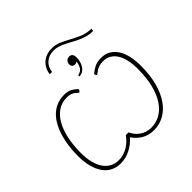

<svg xmlns="http://www.w3.org/2000/svg" viewBox="-184 -911 1091 1091"><g transform="rotate(-45 361.5 -365.0)"><path d="M611.5 -638Q586 -638 564.2 -644Q542.5 -650 522.8 -659Q503 -668 484.8 -678.2Q466.5 -688.5 448.5 -697.5Q430.5 -706.5 412.2 -712.5Q394 -718.5 374 -718.5Q335.5 -718.5 310.8 -696.5Q286 -674.5 282 -638.5H263.5Q266 -659.5 275 -677.2Q284 -695 298.2 -707.8Q312.5 -720.5 331.8 -727.8Q351 -735 374 -735Q406 -735 433.8 -722.5Q461.5 -710 489 -694.8Q516.5 -679.5 546.5 -667Q576.5 -654.5 613.5 -654.5ZM374 -518.5Q374.5 -522 382.5 -523Q398.5 -527 408.2 -541Q418 -555 422 -582.5Q414 -576 405 -576Q393 -576 387 -582.8Q381 -589.5 381 -599.5Q381 -614 390 -623Q399 -632 413.5 -632Q424.5 -632 431.8 -624.2Q439 -616.5 439 -598Q439 -583.5 435.2 -568.2Q431.5 -553 423.5 -540Q415.5 -527 403 -518.8Q390.5 -510.5 373 -510.5ZM442 -461Q461 -477 482.2 -487.8Q503.5 -498.5 535 -498.5Q569 -498.5 593.5 -483.2Q618 -468 633.8 -442Q649.5 -416 656.8 -381Q664 -346 664 -306.5Q664 -230.5 648 -172.2Q632 -114 604.2 -74.5Q576.5 -35 539 -14.8Q501.5 5.5 458.5 5.5Q416 5.5 384.2 -13.5Q352.5 -32.5 332.5 -63Q305.5 -32.5 268.8 -13.5Q232 5.5 189.5 5.5Q157.5 5.5 131.2 -7.8Q105 -21 86.5 -47Q68 -73 58 -110.8Q48 -148.5 48 -197.5Q48 -237 53 -274.8Q58 -312.5 68 -345.8Q78 -379 93.5 -407.2Q109 -435.5 130 -455.8Q151 -476 177.8 -487.2Q204.5 -498.5 237.5 -498.5Q268.5 -498.5 287.5 -487.8Q306.5 -477 321 -461L314 -450Q312 -446.5 308 -446.5Q305 -446.5 301 -451.2Q297 -456 289.5 -461.8Q282 -467.5 269.5 -472.2Q257 -477 237.5 -477Q197.5 -477 166.8 -456.2Q136 -435.5 115 -398.5Q94 -361.5 83 -310.2Q72 -259 72 -198Q72 -153 81 -118.8Q90 -84.5 106.2 -61.8Q122.5 -39 145.2 -27.2Q168 -15.5 195.5 -15.5Q216.5 -15.5 235.5 -21.2Q254.5 -27 270.8 -37Q287 -47 300.5 -60.2Q314 -73.5 324.5 -88.5H346.5Q353 -73.5 363.5 -60.2Q374 -47 388 -37Q402 -27 419.5 -21.2Q437 -15.5 458 -15.5Q495 -15.5 528 -33.5Q561 -51.5 585.8 -87.8Q610.5 -124 624.8 -178.8Q639 -233.5 639 -306.5Q639 -344.5 632.2 -376Q625.5 -407.5 611.8 -430Q598 -452.5 577.5 -464.8Q557 -477 529.5 -477Q510 -477 496.5 -472.2Q483 -467.5 474 -461.8Q465 -456 459.8 -451.2Q454.5 -446.5 451.5 -446.5Q448 -446.5 446 -450Z"/></g></svg>

Font: Lato ExtraLight
Style: Italic
Weight: 275
Italic angle: -7°
Designer: Lukasz Dziedzic with Adam Twardoch and Botio Nikoltchev
Foundry: tyPoland Lukasz Dziedzic
Version: Version 2.015; 2015-08-06; http://www.latofonts.com/